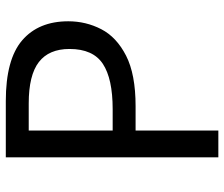

<svg xmlns="http://www.w3.org/2000/svg" viewBox="-74 -680 754 645"><g transform="rotate(-90 302.5 -357.0)"><path d="M286 -714Q426 -714 490 -659Q554 -604 554 -504Q554 -445 527.5 -393.5Q501 -342 438.5 -310Q376 -278 269 -278H187V0H97V-714ZM278 -637H187V-355H259Q361 -355 411 -388Q461 -421 461 -500Q461 -569 417 -603Q373 -637 278 -637Z"/></g></svg>

Font: Noto Sans IKEA
Style: Regular
Weight: 400
Designer: Monotype Design Team
Foundry: Monotype Imaging Inc.
Version: Version 2.001